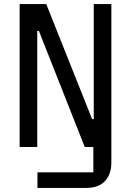

<svg xmlns="http://www.w3.org/2000/svg" viewBox="-20 -718 640 938"><path d="M162 0H76V-698H206L430 -136H438V-698H524V76Q524 133 493 166.5Q462 200 402 200H163V124H436V0H394L170 -567H162Z"/></svg>

Font: IBM Plex Mono Text
Style: Regular
Weight: 450
Designer: Mike Abbink, Paul van der Laan, Pieter van Rosmalen
Foundry: Bold Monday
Version: Version 2.000